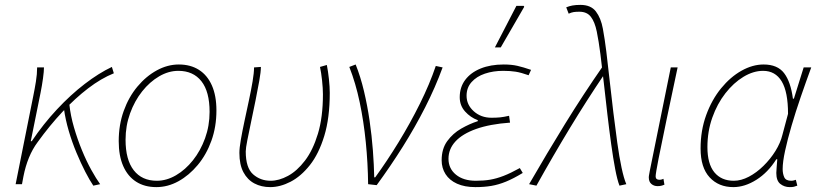

<svg xmlns="http://www.w3.org/2000/svg" viewBox="-20 -754 3354 786"><path d="M44 0 116 -360Q122 -389 127 -420Q132 -451 132 -478H160Q160 -462 156 -433Q152 -404 146 -374L106 -176H110Q157 -246 213 -306Q269 -366 327 -410.5Q385 -455 438 -480L446 -454Q394 -433 341 -392.5Q288 -352 235.5 -296Q183 -240 134 -172Q113 -144 98.5 -108.5Q84 -73 76 -32L70 0ZM362 6Q347 -16 329 -51Q311 -86 293 -129Q275 -172 261.5 -218Q248 -264 242 -307L264 -326Q269 -280 283 -232Q297 -184 315.5 -139Q334 -94 354 -58Q374 -22 390 0Z M620 12Q572 12 537.5 -10Q503 -32 484.5 -74Q466 -116 466 -176Q466 -243 486.5 -300Q507 -357 542.5 -399.5Q578 -442 622 -466Q666 -490 712 -490Q760 -490 794.5 -468Q829 -446 847.5 -404Q866 -362 866 -302Q866 -235 845.5 -178Q825 -121 789.5 -78.5Q754 -36 710.5 -12Q667 12 620 12ZM622 -14Q662 -14 700.5 -36.5Q739 -59 770 -98Q801 -137 819.5 -188Q838 -239 838 -296Q838 -379 804.5 -421.5Q771 -464 710 -464Q670 -464 631.5 -441.5Q593 -419 562 -380Q531 -341 512.5 -290Q494 -239 494 -182Q494 -100 527.5 -57Q561 -14 622 -14Z M1086 12Q1050 12 1021.5 -3Q993 -18 976.5 -49Q960 -80 960 -128Q960 -148 966 -182.5Q972 -217 981 -259Q990 -301 999 -343Q1008 -385 1014 -420.5Q1020 -456 1020 -478L1048 -480Q1048 -460 1041.5 -423.5Q1035 -387 1026 -342.5Q1017 -298 1008 -255.5Q999 -213 992.5 -180Q986 -147 986 -134Q986 -67 1016 -40.5Q1046 -14 1088 -14Q1122 -14 1159 -34Q1196 -54 1228.5 -96.5Q1261 -139 1281.5 -206.5Q1302 -274 1302 -368Q1302 -392 1298.5 -424.5Q1295 -457 1290 -480L1318 -488Q1323 -463 1326.5 -430.5Q1330 -398 1330 -374Q1330 -271 1307.5 -197.5Q1285 -124 1248.5 -78Q1212 -32 1169.5 -10Q1127 12 1086 12Z M1487 0Q1486 -86 1477.5 -171.5Q1469 -257 1452.5 -335.5Q1436 -414 1410 -480L1436 -490Q1456 -440 1470 -381Q1484 -322 1493 -260Q1502 -198 1506.5 -138.5Q1511 -79 1512 -28H1516Q1564 -94 1611.5 -171.5Q1659 -249 1699 -329.5Q1739 -410 1764 -484L1792 -478Q1762 -396 1720.5 -314.5Q1679 -233 1629 -153.5Q1579 -74 1522 4Z M1926 12Q1882 12 1851 -2Q1820 -16 1804 -41Q1788 -66 1788 -98Q1788 -145 1811 -176.5Q1834 -208 1868 -227.5Q1902 -247 1936 -258V-262Q1906 -273 1884 -297.5Q1862 -322 1862 -356Q1862 -397 1884.5 -427Q1907 -457 1947.5 -473.5Q1988 -490 2042 -490Q2074 -490 2098 -484.5Q2122 -479 2154 -468L2144 -446Q2113 -457 2091 -460.5Q2069 -464 2040 -464Q1999 -464 1965 -452.5Q1931 -441 1910.5 -418Q1890 -395 1890 -362Q1890 -325 1919.5 -298.5Q1949 -272 1992 -272Q2012 -272 2027 -273.5Q2042 -275 2064 -280L2068 -252Q1985 -246 1929 -226Q1873 -206 1844.5 -175Q1816 -144 1816 -104Q1816 -64 1846.5 -39Q1877 -14 1928 -14Q1961 -14 1987 -18.5Q2013 -23 2041.5 -34Q2070 -45 2108 -66L2120 -46Q2082 -23 2051.5 -10.5Q2021 2 1991.5 7Q1962 12 1926 12ZM2006 -560 2094 -730H2124L2126 -726L2030 -560Z M2516 6Q2507 -17 2498.5 -61.5Q2490 -106 2482 -164Q2474 -222 2466.5 -286Q2459 -350 2452 -413.5Q2445 -477 2438 -532Q2431 -586 2423 -625Q2415 -664 2399 -685Q2383 -706 2352 -706Q2337 -706 2328 -704.5Q2319 -703 2308 -698L2298 -724Q2310 -729 2323.5 -731.5Q2337 -734 2356 -734Q2399 -734 2419.5 -707Q2440 -680 2448 -636.5Q2456 -593 2462 -544Q2469 -487 2476 -422.5Q2483 -358 2491 -293Q2499 -228 2507 -170Q2515 -112 2524.5 -67.5Q2534 -23 2544 0ZM2146 0Q2220 -128 2293 -246.5Q2366 -365 2450 -486L2454 -450Q2381 -342 2312.5 -229Q2244 -116 2176 6Z M2672 8Q2657 8 2646.5 -1Q2636 -10 2636 -28Q2636 -33 2637.5 -40Q2639 -47 2640 -54L2726 -478H2754Q2729 -360 2708.5 -263Q2688 -166 2676 -104.5Q2664 -43 2664 -32Q2664 -25 2668 -21.5Q2672 -18 2679 -18Q2682 -18 2685.5 -18.5Q2689 -19 2696 -22L2700 2Q2693 5 2686.5 6.5Q2680 8 2672 8Z M2982 12Q2922 12 2885 -28Q2848 -68 2848 -146Q2848 -220 2871 -283Q2894 -346 2932 -392.5Q2970 -439 3015.5 -464.5Q3061 -490 3106 -490Q3163 -490 3190 -454.5Q3217 -419 3226 -350H3230L3270 -478H3301Q3279 -418 3258 -357Q3237 -296 3220.5 -239.5Q3204 -183 3194 -137Q3184 -91 3184 -62Q3184 -43 3190.5 -28.5Q3197 -14 3219 -14Q3225 -14 3230 -15.5Q3235 -17 3238 -18L3244 6Q3236 9 3230 10.5Q3224 12 3213 12Q3191 12 3174.5 -1Q3158 -14 3158 -46Q3158 -55 3159.5 -70.5Q3161 -86 3162 -102H3158Q3124 -48 3076.5 -18Q3029 12 2982 12ZM2984 -14Q3014 -14 3045.5 -30.5Q3077 -47 3105.5 -75Q3134 -103 3154.5 -136Q3175 -169 3183 -202L3206 -288Q3206 -378 3180 -421Q3154 -464 3104 -464Q3064 -464 3023.5 -439.5Q2983 -415 2949.5 -372Q2916 -329 2896 -272.5Q2876 -216 2876 -152Q2876 -83 2904.5 -48.5Q2933 -14 2984 -14Z"/></svg>

Font: Source Sans 3
Style: Italic
Weight: 200
Italic angle: -11°
Designer: Paul D. Hunt
Foundry: Adobe
Version: Version 3.046;hotconv 1.0.118;makeotfexe 2.5.65603